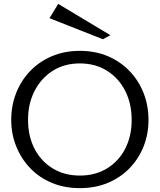

<svg xmlns="http://www.w3.org/2000/svg" viewBox="-20 -968 826 993"><path d="M393 5Q313 5 247.5 -22.5Q182 -50 135.5 -99Q89 -148 63.5 -212Q38 -276 38 -348Q38 -421 63 -485.5Q88 -550 135 -599.5Q182 -649 247.5 -677Q313 -705 393 -705Q473 -705 538.5 -677Q604 -649 651 -599.5Q698 -550 723 -485.5Q748 -421 748 -348Q748 -275 723 -211.5Q698 -148 651 -99Q604 -50 538.5 -22.5Q473 5 393 5ZM393 -60Q473 -60 533.5 -97Q594 -134 627.5 -199Q661 -264 661 -348Q661 -432 627.5 -498Q594 -564 533.5 -602Q473 -640 393 -640Q313 -640 253 -602Q193 -564 159 -498Q125 -432 125 -348Q125 -264 158.5 -199Q192 -134 252.5 -97Q313 -60 393 -60ZM512 -765 236 -874 281 -948 551 -786Z"/></svg>

Font: Panamera Medium
Style: Regular
Weight: 500
Designer: Bastien Sozeau
Foundry: NBR — Bastien Sozeau
Version: Version 3.002; ttfautohint (v1.8.4.7-5d5b);gftools[0.9.33]